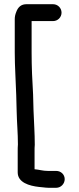

<svg xmlns="http://www.w3.org/2000/svg" viewBox="-20 -766 377 911"><path d="M232 -746H105C82 -746 66 -734 57 -709C52 -697 50 -686 50 -675V-517C50 -449 55 -384 57 -315L59 -240C60 -185 65 -135 65 -81C64 -70 64 -59 64 -48V52C64 100 119 116 165 121L185 123C194 124 202 125 210 125H247C269 125 287 106 287 84C287 62 269 45 247 45H208C183 45 167 39 144 37V-48C144 -59 144 -69 145 -79C145 -135 141 -185 139 -243L137 -318C133 -385 130 -448 130 -517V-666H232C254 -666 272 -684 272 -706C272 -728 254 -746 232 -746Z"/></svg>

Font: Electronic
Style: ExBd
Weight: 800
Version: Version 1.011